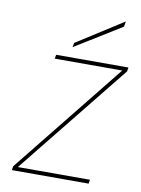

<svg xmlns="http://www.w3.org/2000/svg" viewBox="-84 -798 630 855"><g transform="rotate(10 231.0 -370.0)"><path d="M411 -716 201 -586 205 -606 415 -740ZM54 -18H380L377 0H30L33 -18L437 -522H132L135 -540H462L459 -522Z"/></g></svg>

Font: Fz Poppins Thin
Style: Italic
Weight: 100
Italic angle: -10°
Designer: Ninad Kale (Devanagari), Jonny Pinhorn (Latin)
Foundry: Indian Type Foundry
Version: Vit hóa bi Vntype.Com & FontZin.Com